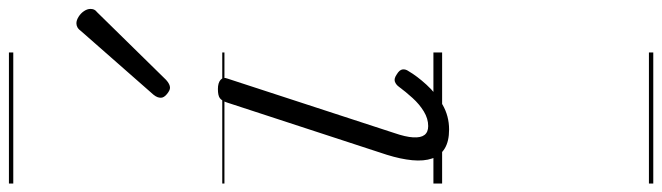

<svg xmlns="http://www.w3.org/2000/svg" viewBox="-560 -476 1520 441"><g transform="rotate(-90 200.5 -255.0)"><path d="M124 16Q97 16 80.5 6Q64 -4 57.5 -23Q51 -42 53.5 -68.5Q56 -95 66 -127L186 -494Q190 -506 196 -510.5Q202 -515 217 -515Q231 -515 238 -509Q245 -503 241 -493L116 -110Q107 -84 106 -66.5Q105 -49 111.5 -40.5Q118 -32 132 -32Q149 -32 165.5 -42Q182 -52 196.5 -68Q211 -84 222 -99Q227 -106 234 -108.5Q241 -111 251 -104Q261 -98 262 -91Q263 -84 258 -77Q247 -58 227 -36Q207 -14 181 1Q155 16 124 16ZM220 -625Q214 -625 205.5 -632Q197 -639 197 -646Q197 -650 198.5 -654Q200 -658 204 -663L348 -827Q354 -835 358.5 -837.5Q363 -840 368 -840Q375 -840 383 -835Q391 -830 396 -822.5Q401 -815 401 -808Q401 -803 399.5 -799.5Q398 -796 393 -792L238 -634Q228 -625 220 -625ZM0 475H301V485H0ZM0 -20H301V0H0ZM0 -505H301V-500H0ZM0 -995H301V-985H0Z"/></g></svg>

Font: Playwrite CZ Guides
Style: Regular
Weight: 400
Designer: Veronika Burian, José Scaglione
Foundry: TypeTogether
Version: Version 1.003